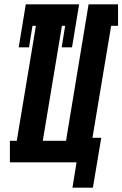

<svg xmlns="http://www.w3.org/2000/svg" viewBox="-20 -755 569 893"><path d="M317 118 336 0H26V-100H58L147 -635H131L115 -535H67L100 -735H348L315 -535H267L283 -635H268L179 -100H287L392 -735H529V-635H497L410 -114H451L412 118Z"/></svg>

Font: Iosevka Slab Heavy Oblique
Style: Regular
Weight: 900
Italic angle: -9°
Monospace: yes
Designer: Belleve Invis
Foundry: Belleve Invis
Version: Version 11.1.1; ttfautohint (v1.8.3)